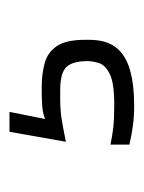

<svg xmlns="http://www.w3.org/2000/svg" viewBox="31 -71 303 405"><g transform="rotate(-90 182.5 131.5)"><path d="M163 263Q140 263 121 260.5Q102 258 80 253V213Q99 217 116.5 219Q134 221 164 221Q210 221 229 211.5Q248 202 252 188.5Q256 175 256 167V163Q256 133 243.5 120Q231 107 195 107H176Q153 107 134 110Q115 113 86 119L107 0H149L134 75Q147 70 162 69Q177 68 190 68H202Q228 68 251 74Q274 80 287.5 99.5Q301 119 301 159V168Q301 204 285 224.5Q269 245 238 254Q207 263 163 263Z"/></g></svg>

Font: Matangi
Style: Regular
Weight: 400
Designer: Prashant Pant
Foundry: The Graphic Ant
Version: Version 3.002